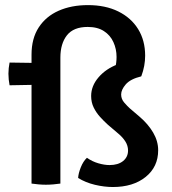

<svg xmlns="http://www.w3.org/2000/svg" viewBox="-20 -719 672 752"><path d="M156.5 -472 157.5 -387.5 17.5 -385Q15.5 -395 14.2 -407.5Q13 -420 13 -430.5Q13 -440.5 14.2 -452.2Q15.5 -464 17.5 -474ZM103.5 -505Q103.5 -568.5 131.8 -611.8Q160 -655 209.8 -677Q259.5 -699 324.5 -699Q393 -699 443.2 -674.2Q493.5 -649.5 521 -605Q548.5 -560.5 548.5 -501Q548.5 -481 544.8 -460.8Q541 -440.5 533.5 -420.5L414.5 -412Q426 -431.5 431.2 -452.5Q436.5 -473.5 436.5 -496Q436.5 -527 424.2 -554Q412 -581 387 -597.2Q362 -613.5 323.5 -613.5Q268 -613.5 242.2 -580.8Q216.5 -548 216.5 -493.5V0Q204 2 188.8 3.2Q173.5 4.5 159.5 4.5Q146.5 4.5 131.2 3.2Q116 2 103.5 0ZM286 -22Q287 -40 296.5 -63.8Q306 -87.5 320.5 -101Q341 -86.5 365 -79.5Q389 -72.5 409 -72.5Q442.5 -72.5 462 -88.2Q481.5 -104 481.5 -129.5Q481.5 -148.5 470.8 -165.2Q460 -182 443 -196L402.5 -230.5Q387 -244.5 372 -261Q357 -277.5 347 -297.8Q337 -318 337 -343Q337 -382.5 366 -416.2Q395 -450 442 -467.5L533.5 -420Q490.5 -409.5 472.5 -388.5Q454.5 -367.5 454.5 -349Q454.5 -331 466.8 -317Q479 -303 488.5 -294.5L526 -262.5Q560.5 -233 580 -199.5Q599.5 -166 599.5 -130.5Q599.5 -65.5 550.5 -26Q501.5 13.5 422 13.5Q388.5 13.5 351.8 4.8Q315 -4 286 -22Z"/></svg>

Font: Signika Negative Light Medium
Style: Regular
Weight: 500
Version: Version 2.001